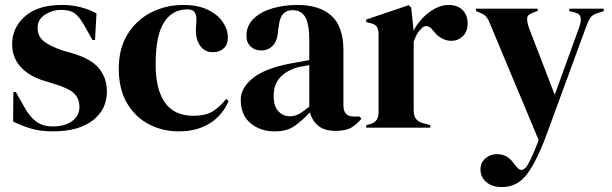

<svg xmlns="http://www.w3.org/2000/svg" viewBox="-20 -516 2473 776"><path d="M193 15Q144 15 105 3.5Q66 -8 33 -25L34 -144H44L78 -84Q100 -44 126.5 -24.5Q153 -5 194 -5Q242 -5 271.5 -26.5Q301 -48 301 -84Q301 -117 280 -138Q259 -159 202 -176L160 -189Q99 -207 64 -245Q29 -283 29 -338Q29 -404 81 -450Q133 -496 230 -496Q269 -496 303.5 -487.5Q338 -479 370 -462L364 -354H354L319 -416Q300 -449 281.5 -462.5Q263 -476 226 -476Q192 -476 162 -457Q132 -438 132 -403Q132 -369 157.5 -349Q183 -329 233 -312L278 -299Q350 -277 381 -238.5Q412 -200 412 -146Q412 -73 354.5 -29Q297 15 193 15Z M704 15Q636 15 580.5 -14.5Q525 -44 492.5 -100.5Q460 -157 460 -239Q460 -320 495.5 -377.5Q531 -435 590.5 -465.5Q650 -496 721 -496Q779 -496 819 -477Q859 -458 880 -427.5Q901 -397 901 -364Q901 -336 884 -320.5Q867 -305 840 -305Q811 -305 793 -326Q775 -347 772 -381Q771 -403 773 -418.5Q775 -434 773 -450Q769 -467 760.5 -472.5Q752 -478 737 -478Q676 -478 642.5 -425Q609 -372 609 -256Q609 -155 646.5 -101.5Q684 -48 762 -48Q809 -48 838 -65Q867 -82 894 -116L904 -108Q879 -49 827 -17Q775 15 704 15Z M1090 15Q1032 15 992.5 -18Q953 -51 953 -113Q953 -160 1001 -199.5Q1049 -239 1152 -259Q1168 -262 1188 -265.5Q1208 -269 1230 -273V-352Q1230 -420 1213.5 -447.5Q1197 -475 1162 -475Q1138 -475 1124 -459.5Q1110 -444 1106 -406L1104 -395Q1102 -352 1083 -332Q1064 -312 1036 -312Q1010 -312 993 -328Q976 -344 976 -371Q976 -412 1004.5 -440Q1033 -468 1080 -482Q1127 -496 1182 -496Q1271 -496 1319.5 -452.5Q1368 -409 1368 -311V-90Q1368 -45 1410 -45H1432L1441 -37Q1422 -13 1399.5 0Q1377 13 1336 13Q1292 13 1266.5 -7.5Q1241 -28 1233 -62Q1203 -30 1171.5 -7.5Q1140 15 1090 15ZM1151 -46Q1171 -46 1188.5 -55.5Q1206 -65 1230 -85V-253Q1220 -251 1210 -249Q1200 -247 1187 -245Q1141 -233 1113.5 -204.5Q1086 -176 1086 -128Q1086 -87 1105 -66.5Q1124 -46 1151 -46Z M1460 0V-10L1475 -14Q1495 -20 1502.5 -32Q1510 -44 1510 -63V-376Q1510 -398 1502.5 -408.5Q1495 -419 1475 -423L1460 -427V-437L1632 -495L1642 -485L1651 -399V-391Q1665 -419 1687.5 -442.5Q1710 -466 1737.5 -481Q1765 -496 1792 -496Q1830 -496 1850 -475Q1870 -454 1870 -422Q1870 -388 1850.5 -369.5Q1831 -351 1804 -351Q1762 -351 1730 -393L1728 -395Q1718 -409 1705 -410.5Q1692 -412 1681 -398Q1671 -389 1664.5 -376.5Q1658 -364 1652 -348V-69Q1652 -29 1687 -19L1719 -10V0Z M2009 240Q1969 240 1945.5 220Q1922 200 1922 169Q1922 141 1942 124Q1962 107 1987 107Q2012 107 2029 117.5Q2046 128 2059 148L2066 156Q2088 186 2110 155Q2119 140 2130.5 115.5Q2142 91 2157 50L1963 -414Q1956 -433 1948 -444.5Q1940 -456 1922 -464L1904 -471V-481H2153V-472L2133 -464Q2111 -457 2110.5 -441.5Q2110 -426 2118 -403L2222 -133L2321 -406Q2329 -429 2327 -444.5Q2325 -460 2302 -466L2281 -471V-481H2420V-471L2398 -464Q2375 -457 2366 -444Q2357 -431 2349 -408L2188 31Q2149 136 2110 188Q2071 240 2009 240Z"/></svg>

Font: DM Serif Display
Style: Regular
Weight: 400
Designer: Colophon Foundry, Frank Grießhammer
Foundry: Colophon Foundry
Version: Version 5.200; ttfautohint (v1.8.3)